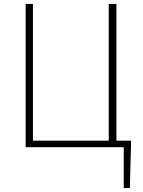

<svg xmlns="http://www.w3.org/2000/svg" viewBox="-20 -746 724 973"><path d="M570 -33V-726H531V-33H147V-726H110V0H607V207H638L644 -13V-33Z"/></svg>

Font: Noto Sans Japanese Thin
Style: Regular
Weight: 100
Designer: Ryoko NISHIZUKA (kana & ideographs); Paul D. Hunt (Latin, Greek & Cyrillic); Wenlong ZHANG (bopomofo); Sandoll Communica
Foundry: Adobe Systems Incorporated
Version: Version 1.000;PS 1;hotconv 1.0.78;makeotf.lib2.5.61930